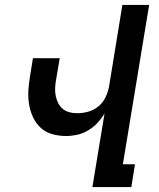

<svg xmlns="http://www.w3.org/2000/svg" viewBox="-20 -755 640 775"><path d="M353 0 402 -297Q390 -277 373.5 -259Q357 -241 335.5 -228.5Q314 -216 291.5 -211Q269 -206 247 -206Q218 -206 191 -213.5Q164 -221 144.5 -239Q125 -257 113.5 -281.5Q102 -306 97.5 -333Q93 -360 94.5 -388.5Q96 -417 101 -446L113 -520H221L206 -431Q203 -415 202.5 -399Q202 -383 205 -367.5Q208 -352 215 -338.5Q222 -325 233.5 -315.5Q245 -306 260 -302Q275 -298 292 -298Q313 -298 335.5 -304Q358 -310 376.5 -325Q395 -340 405.5 -361.5Q416 -383 420 -405L474 -735H582L476 -92H525L510 0Z"/></svg>

Font: Iosevka Semibold Extended
Style: Italic
Weight: 600
Width: 7
Italic angle: -9°
Monospace: yes
Designer: Belleve Invis
Foundry: Belleve Invis
Version: Version 32.5.0; ttfautohint (v1.8.4)